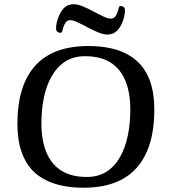

<svg xmlns="http://www.w3.org/2000/svg" viewBox="-20 -868 793 901"><path d="M372.1 13Q312.7 13 263.6 1.6Q214.5 -9.8 176.8 -32.8Q139 -55.7 113.5 -91.2Q88.1 -126.7 74.9 -175.2Q61.7 -223.7 61.7 -286.1Q61.7 -379.1 83.4 -447.6Q105 -516 147.1 -561.6Q189.1 -607.1 251.1 -629.6Q313 -652 394 -652Q453.5 -652 502.4 -640.9Q551.4 -629.9 589.1 -606.7Q626.9 -583.6 652.5 -548.4Q678.1 -513.3 691.1 -464.8Q704.1 -416.3 704.1 -353.9Q704.1 -260.9 682.5 -192.3Q660.9 -123.6 618.8 -77.8Q576.8 -31.9 514.8 -9.4Q452.8 13 372.1 13ZM387.4 -37.6Q441.5 -37.6 480.1 -62.4Q518.6 -87.3 543.5 -131.4Q568.3 -175.5 579.9 -232.5Q591.5 -289.4 591.5 -353.4Q591.5 -432.2 568.8 -488.2Q546.1 -544.2 499.4 -574.2Q452.6 -604.2 378.5 -604.2Q324.6 -604.2 286.1 -579.2Q247.6 -554.2 222.6 -510.2Q197.5 -466.3 185.9 -409.8Q174.3 -353.3 174.3 -289.4Q174.3 -211 197.1 -154.5Q219.8 -97.9 267 -67.8Q314.3 -37.6 387.4 -37.6ZM482.7 -706Q465.1 -706 440.8 -716Q416.5 -726 391 -739.7Q365.5 -753.4 344 -763.4Q322.6 -773.4 309.9 -773.4Q295.6 -773.4 287.3 -761.4Q278.9 -749.4 272.1 -722Q270.2 -714.1 263.9 -714.1Q256 -714.1 249.6 -718.8Q243.1 -723.5 243.1 -734.9Q243.1 -754.8 251.1 -778.6Q259.1 -802.4 269.6 -817.3Q281.5 -834.3 294.8 -841.2Q308.1 -848 326.9 -848Q344.8 -848 369 -838.1Q393.1 -828.1 418.3 -814.3Q443.5 -800.6 465.3 -790.6Q487.1 -780.6 499 -780.6Q514.1 -780.6 522.4 -792.5Q530.7 -804.3 537.5 -831.4Q539.5 -839.9 545.7 -839.9Q553.6 -839.9 560.1 -835.2Q566.5 -830.6 566.5 -819.2Q566.5 -799.2 558.7 -775.6Q550.9 -751.9 540.1 -736.8Q528.1 -720.1 514.8 -713Q501.5 -706 482.7 -706Z"/></svg>

Font: Briem Hand Thin
Style: Regular
Weight: 100
Designer: Gunnlaugur SE Briem, Eben Sorkin
Foundry: Sorkin Type Co.
Version: Version 1.003